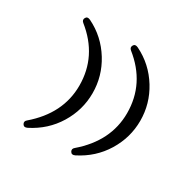

<svg xmlns="http://www.w3.org/2000/svg" viewBox="-100 -470 614 609"><g transform="rotate(30 207.5 -166.0)"><path d="M317.9 -166Q317.9 -273.9 229 -344.7Q220.7 -351.6 225.6 -360.4Q230.5 -369.6 242.7 -363.8Q299.8 -335.9 333.5 -281.2Q366.2 -228 366.2 -166Q366.2 -104.5 333.5 -51Q300.8 2.4 242.7 31.7Q231 37.6 225.6 28.3Q220.7 19.5 229 12.7Q317.9 -63.5 317.9 -166ZM143.1 -166Q143.1 -273.9 54.2 -344.7Q45.9 -351.6 50.8 -360.4Q55.7 -369.6 67.9 -363.8Q125 -335.9 158.7 -281.2Q191.4 -228 191.4 -166Q191.4 -104.5 158.7 -51Q126 2.4 67.9 31.7Q56.2 37.6 50.8 28.3Q45.9 19.5 54.2 12.7Q143.1 -63.5 143.1 -166Z"/></g></svg>

Font: Amiri Quran Colored
Style: Regular
Weight: 400
Designer: Khaled Hosny
Version: Version 000.111